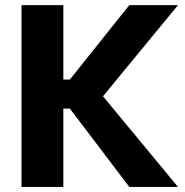

<svg xmlns="http://www.w3.org/2000/svg" viewBox="-20 -742 735 762"><path d="M257.3 -426.3H231.4V-721.7H65.4V0H231.4V-311H257.3L493.2 0H686.5L388.7 -359.9L686.5 -721.7H493.2Z"/></svg>

Font: Estedad ExtraBold
Style: Regular
Weight: 800
Designer: Amin Abedi
Version: Version 7.3